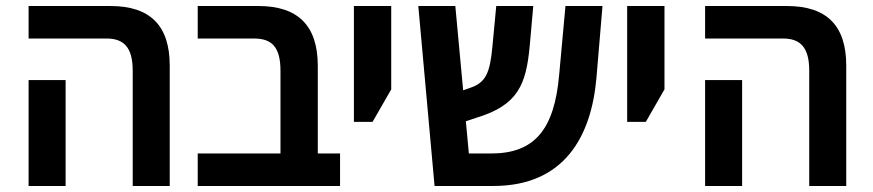

<svg xmlns="http://www.w3.org/2000/svg" viewBox="-20 -618 2902 638"><path d="M421 0H544V-400C544 -533 479 -598 347 -598H75V-490H334C392 -490 421 -460 421 -383ZM75 0H198V-352H75Z M1110 -108H1036V-399C1036 -534 969 -598 839 -598H637V-490H824C883 -490 912 -462 912 -383V-108H637V0H1110Z M1156 -213H1218L1280 -321V-598H1156Z M1962 -360 1982 -598H1859L1838 -369C1822 -186 1755 -108 1612 -108H1538L1528 -215L1564 -227C1702 -269 1728 -338 1740 -463L1752 -598H1629L1616 -461C1608 -374 1593 -343 1542 -326L1519 -318L1493 -598H1370L1424 0H1619C1855 0 1945 -164 1962 -360Z M2064 -213H2126L2188 -321V-598H2064Z M2669 0H2792V-400C2792 -533 2727 -598 2595 -598H2323V-490H2582C2640 -490 2669 -460 2669 -383ZM2323 0H2446V-352H2323Z"/></svg>

Font: Noto Sans Hebrew SemiCondensed Semi
Style: Regular
Weight: 600
Width: 4
Designer: Monotype Design Team
Foundry: Monotype Imaging Inc.
Version: Version 1.902